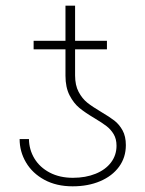

<svg xmlns="http://www.w3.org/2000/svg" viewBox="-20 -654 515 683"><path d="M316.4 -233.4Q282.7 -253.4 262.5 -270Q242.2 -286.6 227.5 -314.9Q212.9 -343.3 212.9 -384.8V-478.5H99.6V-508.8H212.9V-633.8H247.1V-508.8H360.4V-478.5H247.1V-385.7Q247.1 -350.6 259.8 -326.9Q272.5 -303.2 290.5 -288.8Q308.6 -274.4 339.8 -255.9Q369.6 -238.3 387 -224.9Q404.3 -211.4 416 -190.2Q427.7 -168.9 427.7 -137.7Q427.7 -94.2 403.6 -61Q379.4 -27.8 336.4 -9.5Q293.5 8.8 238.3 8.8Q180.7 8.8 137.9 -14.4Q95.2 -37.6 72.5 -76.2Q49.8 -114.7 49.8 -159.2H83Q83.5 -121.6 102.5 -90.1Q121.6 -58.6 157 -40Q192.4 -21.5 239.3 -21.5Q284.7 -21.5 320.1 -35.9Q355.5 -50.3 375 -76.2Q394.5 -102.1 394.5 -135.7Q394.5 -159.7 384.3 -176.8Q374 -193.8 358.6 -205.6Q343.3 -217.3 316.4 -233.4Z"/></svg>

Font: Pretendard Std Thin
Style: Regular
Weight: 100
Designer: Base glyphs from Inter by Rasmus Andersson; Hangeul glyphs from Noto Sans CJK(Source Han Sans) by Jang Soo-young and Kan
Foundry: Kil Hyung-jin
Version: Version 1.309